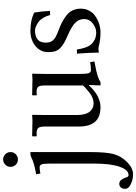

<svg xmlns="http://www.w3.org/2000/svg" viewBox="122 -820 882 1244"><g transform="rotate(-90 563.0 -198.0)"><path d="M117.9 -536.9Q104 -550.8 104 -570.8Q104 -590.8 117.9 -604.7Q131.8 -618.7 151.9 -618.7Q171.9 -618.7 185.8 -604.7Q199.7 -590.8 199.7 -570.8Q199.7 -550.8 185.8 -536.9Q171.9 -522.9 151.9 -522.9Q131.8 -522.9 117.9 -536.9ZM50.8 193.8Q84.5 193.8 104.7 135.7Q125 77.6 125 -26.4V-320.8Q125 -357.4 119.6 -369.9Q114.3 -382.3 102.5 -382.3Q85 -382.3 61 -377.4L55.7 -404.8Q130.9 -417.5 163.6 -435.5Q175.3 -441.9 184.6 -441.9H199.7V-56.6Q199.7 45.9 187.3 95.2Q174.8 144.5 134.8 184.6Q96.2 223.1 54.7 223.1Q21.5 223.1 -8.5 208.3Q-38.6 193.4 -38.6 172.4Q-38.6 154.3 -29.5 144Q-20.5 133.8 -6.8 133.8Q9.3 133.8 19.8 146.7Q30.3 159.7 35.2 177.7Q39.1 193.8 50.8 193.8Z M706.1 -116.2Q706.1 -78.1 711.2 -64Q716.3 -49.8 731.4 -49.8Q754.4 -49.8 782.7 -54.7L786.6 -27.3Q748.5 -20 728.3 -15.6Q708 -11.2 686.3 -3.7Q664.6 3.9 653.8 12.2H631.3L634.3 -62H631.3Q562.5 12.2 490.7 12.2Q455.1 12.2 429.4 1Q403.8 -10.3 390.4 -30.3Q377 -50.3 371.1 -73Q365.2 -95.7 365.2 -123.5V-351.6Q365.2 -378.4 356.2 -390.1Q347.2 -401.9 321.3 -401.9Q314.5 -401.9 304.7 -400.9L301.8 -402.3V-428.2L304.7 -430.7Q372.1 -428.7 404.3 -428.7L440.9 -430.7L439.9 -351.1V-137.7Q439.9 -112.3 445.1 -93Q450.2 -73.7 458 -62.5Q465.8 -51.3 476.6 -44.2Q487.3 -37.1 496.8 -34.9Q506.3 -32.7 516.1 -32.7Q548.8 -32.7 581.1 -56.6Q615.2 -82.5 631.3 -101.6V-349.1Q631.3 -378.4 623.5 -390.1Q615.7 -401.9 589.4 -401.9Q576.2 -401.9 569.3 -400.9L567.4 -403.3V-427.7L569.3 -430.7Q640.1 -428.7 668 -428.7L707.5 -430.7L706.1 -352.1Z M837.4 -140.1 864.3 -141.1Q867.2 -116.7 876.2 -88.6Q885.3 -60.5 900.4 -44.9Q910.6 -34.2 929.9 -24.9Q949.2 -15.6 974.1 -15.6Q1003.9 -15.6 1032.7 -37.6Q1061.5 -59.6 1061.5 -93.3Q1061.5 -126.5 1038.8 -150.1Q1016.1 -173.8 958 -199.2Q926.3 -212.9 909.2 -222.4Q892.1 -231.9 876 -246.6Q859.9 -261.2 853.5 -280.3Q847.2 -299.3 847.2 -326.7Q847.2 -376.5 886.7 -409.2Q926.3 -441.9 985.4 -441.9Q1053.2 -441.9 1103.5 -417.5Q1111.8 -371.1 1114.3 -315.4L1087.4 -314Q1080.1 -342.8 1066.2 -363.5Q1052.2 -384.3 1036.4 -394Q1020.5 -403.8 1008.1 -408Q995.6 -412.1 985.8 -412.1Q952.6 -412.1 930.7 -396.2Q908.7 -380.4 908.7 -342.3Q908.7 -312 924.8 -294.7Q940.9 -277.3 981.9 -262.2Q1016.1 -249.5 1039.8 -237.5Q1063.5 -225.6 1085.2 -208.3Q1106.9 -190.9 1117.9 -168Q1128.9 -145 1128.9 -115.7Q1128.9 -87.4 1117.4 -64.5Q1106 -41.5 1088.9 -27.6Q1071.8 -13.7 1050.5 -4.4Q1029.3 4.9 1010.7 8.5Q992.2 12.2 976.6 12.2Q926.8 12.2 886.7 1.5Q878.4 -1 867.7 -1Q858.9 -1 844.2 2Q844.2 -53.7 837.4 -140.1Z"/></g></svg>

Font: Libertinage
Style: f
Weight: 400
Designer: OSP
Foundry: OSP
Version: Version 1.0; 2008; OFL relea